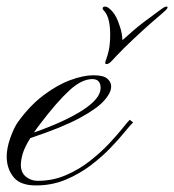

<svg xmlns="http://www.w3.org/2000/svg" viewBox="-20 -565 533 588"><path d="M90.3 2.9Q42.5 2.9 22 -22Q1.5 -46.9 0.5 -83Q0 -109.4 11.2 -141.6Q22.5 -173.8 34.7 -190.9Q70.8 -241.2 112.8 -272.9Q154.8 -304.7 195.1 -319.6Q235.4 -334.5 266.1 -334.5Q295.9 -334.5 307.9 -324.7Q319.8 -314.9 320.3 -302.2Q321.8 -283.2 300 -258.1Q278.3 -232.9 224.1 -203.6Q169.9 -174.3 72.8 -142.1Q55.7 -114.7 49.8 -95Q43.9 -75.2 43.9 -59.6Q43.9 -36.6 59.3 -23.9Q74.7 -11.2 95.7 -11.2Q141.6 -11.2 181.9 -28.6Q222.2 -45.9 255.6 -72.3Q289.1 -98.6 314.5 -125.7Q339.8 -152.8 356 -173.1Q372.1 -193.4 377.4 -198.2L387.7 -189.9Q380.4 -183.6 363 -162.1Q345.7 -140.6 319.1 -112.8Q292.5 -85 257.8 -58.6Q223.1 -32.2 180.9 -14.6Q138.7 2.9 90.3 2.9ZM84 -159.2Q178.7 -192.4 233.4 -227.8Q288.1 -263.2 288.1 -295.4Q288.1 -322.8 262.7 -322.8Q230 -322.8 191.9 -287.6Q153.8 -252.4 103 -185.5Q92.3 -171.9 84 -159.2ZM306.6 -368.7Q302.2 -368.7 302.2 -372.6Q302.2 -376 305.7 -384.8Q309.6 -394.5 313.5 -412.6Q317.4 -430.7 317.4 -459.5Q317.4 -507.3 301.8 -528.3Q298.3 -532.2 296.4 -534.4Q294.4 -536.6 294.4 -539.1Q294.4 -544.9 302.2 -544.9Q310.5 -544.9 324 -530Q337.4 -515.1 346.7 -484.9Q350.6 -474.6 352.5 -463.6Q354.5 -452.6 355 -441.9Q391.1 -475.1 419.4 -496.6Q447.8 -518.1 472.7 -536.1Q480 -541.5 483.9 -543.2Q487.8 -544.9 490.2 -544.9Q493.2 -544.9 493.2 -543Q493.2 -540 490.2 -536.6Q487.3 -533.2 472.7 -520.5Q464.8 -514.2 440.4 -492.7Q416 -471.2 387 -443.8Q357.9 -416.5 335.4 -392.6Q321.8 -377.4 316.4 -373Q311 -368.7 306.6 -368.7Z"/></svg>

Font: Pinyon Script
Style: Regular
Weight: 400
Designer: Nicole Fally, Eben Sorkin
Foundry: Sorkin Type Co.
Version: Version 1.008; ttfautohint (v1.8.4.7-5d5b)